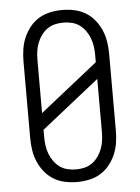

<svg xmlns="http://www.w3.org/2000/svg" viewBox="-53 -785 607 835"><g transform="rotate(-5 250.0 -367.5)"><path d="M250 8Q224 8 197.5 2.5Q171 -3 148.5 -16.5Q126 -30 109 -51Q92 -72 81.5 -96.5Q71 -121 67 -147.5Q63 -174 63 -200V-535Q63 -561 67 -587.5Q71 -614 81.5 -638.5Q92 -663 109 -684Q126 -705 148.5 -718.5Q171 -732 197.5 -737.5Q224 -743 250 -743Q276 -743 302.5 -737.5Q329 -732 351.5 -718.5Q374 -705 391 -684Q408 -663 418.5 -638.5Q429 -614 433 -587.5Q437 -561 437 -535V-200Q437 -174 433 -147.5Q429 -121 418.5 -96.5Q408 -72 391 -51Q374 -30 351.5 -16.5Q329 -3 302.5 2.5Q276 8 250 8ZM124 -304 376 -504V-535Q376 -554 373.5 -572.5Q371 -591 364.5 -608.5Q358 -626 347 -641.5Q336 -657 321 -668Q306 -679 287.5 -683.5Q269 -688 250 -688Q231 -688 212.5 -683.5Q194 -679 179 -668Q164 -657 153 -641.5Q142 -626 135.5 -608.5Q129 -591 126.5 -572.5Q124 -554 124 -535ZM250 -47Q269 -47 287.5 -51.5Q306 -56 321 -67Q336 -78 347 -93.5Q358 -109 364.5 -126.5Q371 -144 373.5 -162.5Q376 -181 376 -200V-431L124 -231V-200Q124 -181 126.5 -162.5Q129 -144 135.5 -126.5Q142 -109 153 -93.5Q164 -78 179 -67Q194 -56 212.5 -51.5Q231 -47 250 -47Z"/></g></svg>

Font: Iosevka Curly Slab Light
Style: Regular
Weight: 300
Monospace: yes
Designer: Belleve Invis
Foundry: Belleve Invis
Version: Version 22.1.2; ttfautohint (v1.8.4)